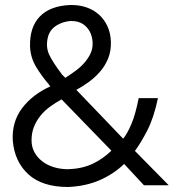

<svg xmlns="http://www.w3.org/2000/svg" viewBox="-20 -747 698 767"><path d="M654 -7H555L476 -92Q433 -51 377.5 -27Q322 -3 252 0Q149 0 93.5 -50.5Q38 -101 31 -186Q27 -260 68 -314.5Q109 -369 181 -402L175 -410Q148 -441 125 -478.5Q102 -516 100 -561Q98 -639 139.5 -681.5Q181 -724 261 -727H266Q299 -727 327 -717Q355 -707 376 -688Q397 -669 409.5 -641.5Q422 -614 423 -580Q424 -543 412 -513.5Q400 -484 379.5 -460.5Q359 -437 334 -419Q309 -401 285 -388L472 -193Q488 -212 504.5 -250.5Q521 -289 534 -355H611Q594 -275 568 -225Q542 -175 519 -144ZM171 -597Q162 -558 177.5 -526.5Q193 -495 226 -452H225L241 -436Q261 -449 281 -463.5Q301 -478 316.5 -495.5Q332 -513 341.5 -533Q351 -553 350 -577Q348 -615 325.5 -639Q303 -663 266 -663H261Q240 -661 224 -654.5Q208 -648 196.5 -638.5Q185 -629 179 -618Q173 -607 171 -597ZM226 -350Q202 -337 180 -321Q158 -305 141.5 -284.5Q125 -264 115.5 -240Q106 -216 106 -186Q106 -161 117 -140Q128 -119 147.5 -103.5Q167 -88 194 -79.5Q221 -71 253 -71Q308 -73 349.5 -92.5Q391 -112 425 -145Z"/></svg>

Font: SpoqaHanSans-Regular
Style: Regular
Weight: 400
Designer: [Spoqa Han Sans] Dong-huui Kim \uAE40 \uB3D9 \uD718  Younghwa Kang \uAC15 \uC601 \uD654  [Noto Sans] Ryoko NISHIZUKA \u8
Foundry: Spoqa (http://www.spoqa-han-sans.com)
Version: Version 2.000